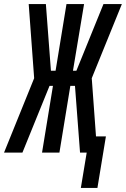

<svg xmlns="http://www.w3.org/2000/svg" viewBox="-57 -755 623 950"><path d="M343 175 372 0H339L314 -330H291L237 0H151L205 -330H188L54 0H-37L112 -368L85 -735H170L195 -405H218L272 -735H359L304 -405H321L455 -735H546L397 -368L418 -80H467L425 175Z"/></svg>

Font: Iosevka SS04 Medium Oblique
Style: Regular
Weight: 500
Italic angle: -9°
Monospace: yes
Designer: Belleve Invis
Foundry: Belleve Invis
Version: Version 19.0.0; ttfautohint (v1.8.4)